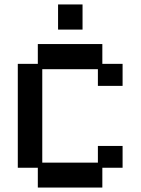

<svg xmlns="http://www.w3.org/2000/svg" viewBox="-20 -831 632 863"><path d="M150 12V-77H60V-544H150V-633H440V-544H531V-445H420V-520H170V-100H420V-175H531V-77H440V12ZM241 -698V-811H351V-698Z"/></svg>

Font: Pixelify Sans Medium
Style: Regular
Weight: 500
Designer: Stefie Justprince
Foundry: Typecalism Foundryline
Version: Version 1.000;February 13, 2025;FontCreator 15.0.0.3015 64-b